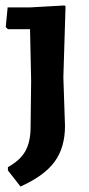

<svg xmlns="http://www.w3.org/2000/svg" viewBox="-20 -488 325 703"><path d="M216 -468 220 -465 212 -205 218 -27Q218 52 180 104Q142 156 55 195L9 136V124Q54 99 73 65Q92 31 92 -23L94 -192L90 -381H9L1 -389L8 -461H92Z"/></svg>

Font: Alegreya Sans
Style: Bold
Weight: 700
Designer: Juan Pablo del Peral
Foundry: Huerta Tipografica
Version: Version 2.007